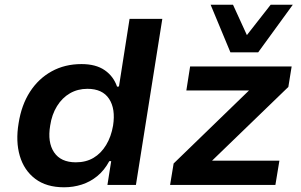

<svg xmlns="http://www.w3.org/2000/svg" viewBox="-20 -785 1277 815"><path d="M252 10Q177 10 129.5 -26Q82 -62 64 -123.5Q46 -185 59 -262Q71 -339 107 -395Q143 -451 199 -482Q255 -513 326 -513Q387 -513 424.5 -487Q462 -461 477 -417L485 -418L530 -705H669L557 0H436L452 -101H444Q423 -62 393 -37.5Q363 -13 327 -1.5Q291 10 252 10ZM302 -96Q345 -96 377 -115Q409 -134 430.5 -169.5Q452 -205 460 -252Q471 -323 443 -365.5Q415 -408 351 -408Q310 -408 277 -389Q244 -370 222 -334.5Q200 -299 193 -252Q181 -181 209.5 -138.5Q238 -96 302 -96ZM702 0 717 -91 1070 -433 1062 -401H771L787 -503H1218L1204 -416L846 -70L854 -103H1166L1149 0ZM958 -563 874 -765H969L1028 -636L1129 -765H1223L1076 -563Z"/></svg>

Font: Nunito Sans 6pt
Style: Bold Italic
Weight: 700
Italic angle: -9°
Version: Version 3.101;gftools[0.9.27]